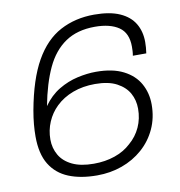

<svg xmlns="http://www.w3.org/2000/svg" viewBox="-80 -772 805 858"><g transform="rotate(-10 322.5 -343.0)"><path d="M293 12Q218 12 164 -10Q110 -32 80.5 -80Q51 -128 51 -207Q51 -233 53.5 -261.5Q56 -290 62 -324Q87 -461 133.5 -543Q180 -625 248.5 -661.5Q317 -698 403 -698Q474 -698 519 -678Q564 -658 585.5 -622Q607 -586 607 -538Q607 -526 606 -513Q605 -500 603 -487H542Q544 -498 544.5 -508.5Q545 -519 545 -528Q545 -590 505.5 -617Q466 -644 397 -644Q317 -644 263 -607.5Q209 -571 176.5 -501.5Q144 -432 125 -332Q156 -376 197 -400.5Q238 -425 282.5 -435Q327 -445 367 -445Q442 -445 491 -420Q540 -395 563.5 -352.5Q587 -310 587 -258Q587 -198 564 -148Q541 -98 500 -62Q459 -26 406 -7Q353 12 293 12ZM287 -42Q339 -42 382.5 -57Q426 -72 456 -100Q489 -128 506.5 -166.5Q524 -205 524 -250Q524 -289 506.5 -320.5Q489 -352 451.5 -372Q414 -392 353 -392Q298 -392 252.5 -375Q207 -358 175 -327Q146 -299 130 -261.5Q114 -224 114 -182Q114 -143 132.5 -111Q151 -79 189.5 -60.5Q228 -42 287 -42Z"/></g></svg>

Font: Archivo SemiExpanded ExtraLight
Style: Italic
Weight: 250
Width: 6
Italic angle: -10°
Designer: Hector Gatti
Foundry: Omnibus-Type
Version: Version 2.001